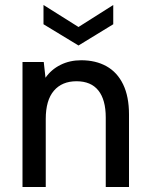

<svg xmlns="http://www.w3.org/2000/svg" viewBox="-20 -748 596 768"><path d="M70 0V-500H155L162 -437Q185 -470 222 -488.5Q259 -507 305 -507Q363 -507 406 -483Q449 -459 472.5 -410.5Q496 -362 496 -290V0H403V-278Q403 -349 373.5 -386Q344 -423 286 -423Q228 -423 195.5 -385Q163 -347 163 -272V0ZM294 -566 154 -651V-728L294 -640L433 -728V-651Z"/></svg>

Font: Envelope Sans Variable
Style: Regular
Weight: 500
Designer: Andreas Rasmussen / Norman Anderson
Foundry: mail.de GmbH
Version: Version 1.150